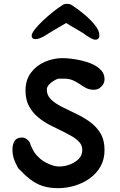

<svg xmlns="http://www.w3.org/2000/svg" viewBox="-20 -981 624 1001"><path d="M283 0Q237 0 202 -11.5Q167 -23 137.5 -46Q108 -69 75 -104Q60 -131 52.5 -152.5Q45 -174 45 -204Q45 -228 56 -246Q67 -264 96 -264Q117 -264 135 -239Q140 -221 153 -197Q166 -173 192.5 -151Q219 -129 263 -116Q275 -113 290 -113Q316 -113 343.5 -123Q371 -133 390 -152Q409 -171 409 -199Q409 -223 393.5 -240Q378 -257 356.5 -269.5Q335 -282 317 -291Q282 -308 246 -326Q210 -344 180 -368.5Q150 -393 131.5 -427Q113 -461 113 -509Q113 -564 141 -601.5Q169 -639 213.5 -658.5Q258 -678 307 -678Q324 -678 350.5 -675Q377 -672 407 -665Q437 -658 464 -645.5Q491 -633 508 -614Q525 -595 525 -568Q525 -546 508.5 -529.5Q492 -513 470 -513Q446 -513 429 -522Q412 -531 396.5 -542Q381 -553 361 -562Q341 -571 312 -571H283Q258 -561 241 -545.5Q224 -530 224 -514Q224 -484 245.5 -463Q267 -442 301.5 -424.5Q336 -407 374.5 -389Q413 -371 447.5 -346.5Q482 -322 503.5 -286.5Q525 -251 525 -199Q525 -150 504 -113Q483 -76 448 -51Q413 -26 370 -13Q327 0 283 0ZM479 -774Q468 -774 455 -781Q442 -788 435 -793Q411 -811 379.5 -828.5Q348 -846 325 -861Q286 -839 258 -822Q230 -805 208 -791Q201 -787 188.5 -782Q176 -777 165 -777Q145 -777 145 -796Q146 -808 162.5 -829Q179 -850 204.5 -874Q230 -898 257 -919.5Q284 -941 305 -954Q314 -961 329 -961Q345 -961 355 -954Q386 -934 419 -906.5Q452 -879 475 -850Q498 -821 498 -798Q498 -785 492.5 -779.5Q487 -774 479 -774Z"/></svg>

Font: Fuzzy Bubbles
Style: Bold
Weight: 700
Designer: Robert E. Leuschke
Foundry: Robert E. Leuschke
Version: Version 1.010; ttfautohint (v1.8.3)